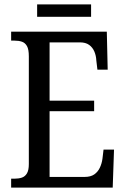

<svg xmlns="http://www.w3.org/2000/svg" viewBox="-20 -859 576 879"><path d="M31 0V-41H47Q66 -41 80.5 -46Q95 -51 103.5 -65.5Q112 -80 112 -108V-601Q112 -633 103.5 -648Q95 -663 80.5 -668Q66 -673 47 -673H31V-714H469L473 -540H426L421 -582Q420 -604 412 -623Q404 -642 388 -653.5Q372 -665 346 -665H207V-398H411V-350H207V-49H367Q395 -49 411.5 -60.5Q428 -72 437 -91Q446 -110 449 -132L454 -174H502L496 0ZM150 -782V-839H397V-782Z"/></svg>

Font: Noto Serif Khmer Condensed
Style: Regular
Weight: 400
Width: 3
Designer: Danh Hong and the Monotype Design Team
Foundry: Monotype Imaging Inc.
Version: Version 2.004